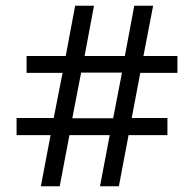

<svg xmlns="http://www.w3.org/2000/svg" viewBox="-20 -652 680 672"><path d="M38 -179V-239H168L199 -397H73V-456H210L243 -632H309L276 -456H417L450 -632H516L482 -456H601V-397H471L441 -239H566V-179H430L396 0H330L364 -179H223L189 0H123L157 -179ZM407 -398H264L233 -238H376Z"/></svg>

Font: odia115
Style: Regular
Weight: 400
Designer: Amélie Bonet and Sol Matas
Foundry: Google LLC
Version: Version 2.003